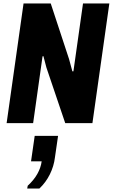

<svg xmlns="http://www.w3.org/2000/svg" viewBox="-20 -706 647 1101"><path d="M18 0 115 -686H271L376 -367L395 -297H401L456 -686H607L510 0H354L246 -319L229 -384L224 -383L170 0ZM136 375 139 359Q174 327 194 291.5Q214 256 219 219H158L179 73H313L295 197Q289 247 266 293.5Q243 340 206 375Z"/></svg>

Font: Chivo Mono Medium
Style: Bold Italic
Weight: 700
Italic angle: -8.05°
Monospace: yes
Version: Version 1.008